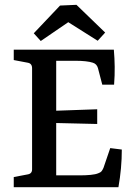

<svg xmlns="http://www.w3.org/2000/svg" viewBox="-20 -776 557 796"><path d="M404 -425 386 -494Q381 -511 365 -516Q353 -520 334.5 -522Q316 -524 294 -524H213V-317L383 -323V-262L213 -266V-49H313Q335 -49 356 -51Q377 -53 388 -58Q397 -61 401 -66Q405 -71 409 -80L437 -162L485 -156Q485 -117 481.5 -78.5Q478 -40 471 0H37V-42L95 -53Q113 -56 113 -74V-493Q113 -513 95 -516L37 -527V-570H452Q455 -535 455.5 -499.5Q456 -464 453 -425ZM120 -638 229 -753 297 -756 416 -641 385 -607 263 -684 149 -606Z"/></svg>

Font: Rasa Medium
Style: Regular
Weight: 500
Designer: Anna Giedrys (Yrsa+Rasa design), David Brezina (Yrsa art-direction, Rasa art-direction, design)
Foundry: Rosetta Type Foundry
Version: Version 2.004